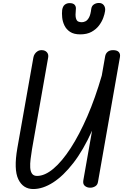

<svg xmlns="http://www.w3.org/2000/svg" viewBox="-20 -1267 831 1296"><path d="M204.5 9Q135.5 9 103.8 -56.8Q72 -122.5 97 -266.5L205.5 -879.5Q207.5 -891.5 214.8 -902.8Q222 -914 234.2 -921.5Q246.5 -929 262.5 -928.5Q284.5 -928 296.8 -914Q309 -900 305 -878.5L196 -259.5Q190.5 -225.5 186.5 -193.5Q182.5 -161.5 184 -135.8Q185.5 -110 196.2 -94.8Q207 -79.5 230 -79.5Q282.5 -79.5 340.8 -128.5Q399 -177.5 457.5 -268Q516 -358.5 569.8 -482.5Q623.5 -606.5 667 -757L690 -888Q693.5 -906 706.8 -917.2Q720 -928.5 743.5 -928.5Q770.5 -928.5 782 -915.5Q793.5 -902.5 789.5 -881L641.5 -39.5Q638.5 -19 622.8 -9.5Q607 0 589 0Q567.5 0 552.8 -12.2Q538 -24.5 542.5 -50L601.5 -385Q543 -254.5 475.2 -167Q407.5 -79.5 338.2 -35.2Q269 9 204.5 9ZM521.5 -1035Q478.5 -1035 453 -1052Q427.5 -1069 415 -1095Q402.5 -1121 399.8 -1148.8Q397 -1176.5 399.5 -1199Q403.5 -1224.5 417.2 -1235.2Q431 -1246 449.5 -1246Q474.5 -1246 484.5 -1233.8Q494.5 -1221.5 492 -1204Q487.5 -1162.5 492.5 -1144.2Q497.5 -1126 508.5 -1121.5Q519.5 -1117 532 -1117Q544.5 -1117 557.5 -1123.5Q570.5 -1130 581 -1149.2Q591.5 -1168.5 596 -1207Q599 -1227.5 614 -1237.2Q629 -1247 648 -1247Q670 -1247 681.5 -1230.8Q693 -1214.5 689 -1191Q686.5 -1172.5 676.8 -1146Q667 -1119.5 647.8 -1094.2Q628.5 -1069 597.8 -1052Q567 -1035 521.5 -1035Z"/></svg>

Font: Edu AU VIC WA NT Pre Medium
Style: Regular
Weight: 500
Designer: Tina and Corey Anderson, Eben Sorkin, Mirko Velimirovic
Foundry: Google for Education
Version: Version 1.001